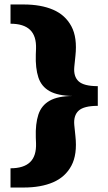

<svg xmlns="http://www.w3.org/2000/svg" viewBox="-20 -702 483 858"><path d="M27 -596V-682H86Q163 -682 217.5 -658.5Q272 -635 299 -584.5Q326 -534 317 -452L312 -403Q308 -360 331.5 -338.5Q355 -317 417 -317V-273H306Q239 -274 202 -294.5Q165 -315 151.5 -356Q138 -397 140 -458L141 -484Q143 -541 114.5 -568.5Q86 -596 27 -596ZM86 136H27V50Q86 50 114.5 22.5Q143 -5 141 -62L140 -88Q138 -149 151.5 -190Q165 -231 202 -252Q239 -273 306 -273H417V-229Q355 -229 331.5 -207.5Q308 -186 312 -143L317 -94Q326 -12 299 38.5Q272 89 217.5 112.5Q163 136 86 136Z"/></svg>

Font: Montagu Slab 144pt
Style: Bold
Weight: 700
Designer: Florian Karsten
Foundry: Florian Karsten
Version: Version 1.000